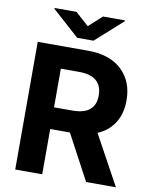

<svg xmlns="http://www.w3.org/2000/svg" viewBox="-99 -1004 854 1077"><g transform="rotate(10 328.0 -465.5)"><path d="M63.2 0V-727.3H350.1Q474.1 -727.3 542.4 -662.6Q610.8 -598 610.8 -489.7Q610.8 -415.1 577.6 -362.2Q544.4 -309.3 482.2 -282.7L636.7 0H467L329.2 -257.8H217V0ZM217 -381.4H321.4Q452.4 -381.4 452.4 -489.7Q452.4 -601.6 320.7 -601.6H217ZM247.9 -930.8 323.9 -862.6 399.5 -930.8H524.1V-925.8L370 -788H277.3L123.6 -925.8V-930.8Z"/></g></svg>

Font: Inter UI
Style: Bold
Weight: 700
Designer: Rasmus Andersson
Foundry: rsms
Version: 3.2;8d6f07862